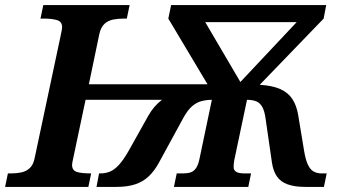

<svg xmlns="http://www.w3.org/2000/svg" viewBox="-43 -734 1347 754"><path d="M-23 0 -12 -53H1Q22 -53 41 -57Q60 -61 74 -74Q88 -87 93 -113L195 -593Q198 -607 199.5 -615Q201 -623 201 -627Q201 -649 181 -655Q161 -661 129 -661H116L127 -714H466L455 -661H442Q420 -661 400.5 -657Q381 -653 367 -640Q353 -627 347 -600L306 -403H772L618 -661L629 -714H1238L1228 -661L977 -401Q1027 -398 1058 -384Q1089 -370 1105.5 -344.5Q1122 -319 1128 -282L1151 -143Q1157 -106 1166.5 -86.5Q1176 -67 1189.5 -60Q1203 -53 1220 -53H1240L1229 0H1156Q1114 0 1086.5 -10Q1059 -20 1044.5 -41Q1030 -62 1025 -95L1000 -268Q996 -298 987 -314Q978 -330 963.5 -336Q949 -342 927 -342L877 -105Q874 -88 874.5 -76.5Q875 -65 885 -59Q895 -53 918 -53H943L932 0H640L651 -53H676Q693 -53 705.5 -57Q718 -61 727 -74Q736 -87 741 -113L789 -342Q768 -342 748.5 -337Q729 -332 711.5 -317Q694 -302 677 -271L581 -95Q563 -62 540.5 -41Q518 -20 487.5 -10Q457 0 414 0H336L346 -53H351Q371 -53 388.5 -60Q406 -67 424 -86.5Q442 -106 463 -143L538 -277Q549 -297 562.5 -313Q576 -329 593 -342H293L244 -110Q243 -105 241.5 -98Q240 -91 240 -87Q240 -65 258 -59Q276 -53 315 -53L304 0ZM901 -412 1122 -647H763Z"/></svg>

Font: Noto Serif
Style: Italic
Weight: 400
Italic angle: -12°
Designer: Monotype Design Team
Foundry: Monotype Imaging Inc.
Version: Version 2.013